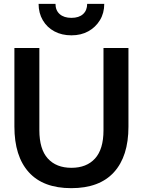

<svg xmlns="http://www.w3.org/2000/svg" viewBox="-20 -970 744 1000"><path d="M351 10Q205 10 130 -73Q55 -156 55 -311V-720H185V-292Q185 -193 229 -144.5Q273 -96 352 -96Q431 -96 475 -144.5Q519 -193 519 -291V-720H649V-310Q649 -156 573.5 -73Q498 10 351 10ZM352 -786Q302 -786 263.5 -806.5Q225 -827 203 -864.5Q181 -902 181 -950H269Q269 -916 291 -896.5Q313 -877 352 -877Q391 -877 412.5 -896.5Q434 -916 434 -950H523Q523 -902 500.5 -865Q478 -828 440 -807Q402 -786 352 -786Z"/></svg>

Font: Instrument Sans SemiBold
Style: Regular
Weight: 600
Designer: Rodrigo Fuenzalida
Foundry: fragTYPE
Version: Version 1.000;gftools[0.9.28]